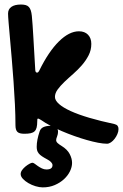

<svg xmlns="http://www.w3.org/2000/svg" viewBox="-20 -563 543 848"><path d="M48.3 -9.8Q48.3 -52.2 45.9 -102.1Q43.5 -151.9 39.8 -202.9Q36.1 -253.9 32 -302.7Q27.8 -351.6 24.2 -392.1Q20.5 -432.6 18.1 -461.9Q15.6 -491.2 15.6 -502.9Q15.6 -522.5 30.3 -532.7Q44.9 -543 72.8 -543Q85 -543 93.5 -540.5Q102.1 -538.1 107.4 -532.2Q112.8 -526.4 116 -516.8Q119.1 -507.3 120.6 -493.2Q122.6 -473.6 124 -451.4Q125.5 -429.2 127.2 -400.9Q128.9 -372.6 130.9 -336.9Q132.8 -301.3 135.7 -254.9Q135.7 -248 138.2 -245.1Q140.6 -242.2 143.6 -242.2Q148.9 -242.2 153.3 -251Q194.8 -335.4 240.2 -380.1Q285.6 -424.8 328.6 -424.8Q354 -424.8 368.7 -409.7Q383.3 -394.5 383.3 -369.1Q383.3 -341.8 371.3 -318.6Q359.4 -295.4 341.6 -274.9Q323.7 -254.4 303 -236.3Q282.2 -218.3 264.4 -201.2Q246.6 -184.1 234.6 -167.7Q222.7 -151.4 222.7 -134.8Q222.7 -119.6 240.5 -103.8Q258.3 -87.9 292 -72.5Q325.7 -57.1 374.5 -42.7Q423.3 -28.3 485.4 -15.1Q495.1 -12.7 499.3 -7.3Q503.4 -2 503.4 6.8Q503.4 17.6 498.5 29.1Q493.7 40.5 486.3 50Q479 59.6 470 65.7Q460.9 71.8 452.6 71.8Q436 71.8 413.1 67.4Q390.1 63 363.5 55.4Q336.9 47.9 308.6 37.8Q280.3 27.8 253.7 16.4Q227.1 4.9 203.4 -7.6Q179.7 -20 162.6 -32.2Q157.2 -35.2 154.1 -37.1Q150.9 -39.1 148.4 -39.1Q145.5 -39.1 145 -36.9Q144.5 -34.7 144.5 -27.8Q144.5 -10.7 141.8 0Q139.2 10.7 132.8 16.8Q126.5 22.9 115.2 25.4Q104 27.8 87.4 27.8Q65.4 27.8 56.9 19.5Q48.3 11.2 48.3 -9.8ZM155.3 16.6Q159.7 3.9 172.1 -1.7Q184.6 -7.3 203.1 -7.3Q218.8 -7.3 227.5 -0.5Q236.3 6.3 236.3 18.6Q236.3 29.3 232.2 39.6Q228 49.8 228 55.7Q228 63 234.4 68.8Q240.7 74.7 252 81.5Q276.9 96.7 287.6 116.9Q298.3 137.2 298.3 156.7Q298.3 174.3 289.1 193.4Q279.8 212.4 262.7 228.3Q245.6 244.1 221.7 254.4Q197.8 264.6 168.9 264.6Q154.3 264.6 137.2 259.5Q120.1 254.4 105.5 245.8Q90.8 237.3 81.1 226.8Q71.3 216.3 71.3 205.6Q71.3 196.8 77.6 188Q84 179.2 92.8 172.1Q101.6 165 110.1 160.4Q118.7 155.8 123 155.8Q127.4 155.8 133.5 160.4Q139.6 165 147.7 170.7Q155.8 176.3 165.3 180.9Q174.8 185.5 185.1 185.5Q211.9 185.5 211.9 166.5Q211.9 159.7 205.3 152.8Q198.7 146 188 140.6Q174.3 133.3 165.3 127.2Q156.2 121.1 151.1 114.7Q146 108.4 144 101.3Q142.1 94.2 142.1 85.4Q142.1 70.3 145.3 53.7Q148.4 37.1 155.3 16.6Z"/></svg>

Font: Gochi Hand Cyrillic
Style: Regular
Weight: 400
Designer: Juan Pablo del Peral; Denis Ignatov
Foundry: Juan Pablo del Peral; Denis Ignatov
Version: Version 1.00 June 29, 2018, initial release